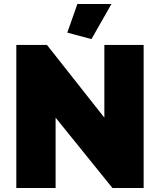

<svg xmlns="http://www.w3.org/2000/svg" viewBox="-20 -933 794 953"><path d="M434 -739 314 -771 364 -913H533ZM256 -349V0H61V-710H213L498 -349V-710H693V0H538Z"/></svg>

Font: Raleway-v4020 Black
Style: Regular
Weight: 900
Designer: Matt McInerney, Pablo Impallari, Rodrigo Fuenzalida
Foundry: Matt McInerney, Pablo Impallari, Rodrigo Fuenzalida
Version: Version 4.020;PS 004.020;hotconv 1.0.88;makeotf.lib2.5.64775